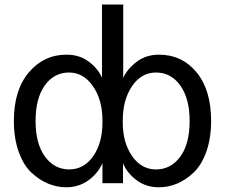

<svg xmlns="http://www.w3.org/2000/svg" viewBox="-20 -792 973 830"><path d="M40 -269.5Q40 -403.3 105 -479.5Q169.9 -555.7 267.6 -555.7Q323.2 -555.7 363.3 -525.9Q403.3 -496.1 420.9 -456.1V-772.5H512.7V-455.1Q529.3 -493.2 570.3 -524.4Q611.3 -555.7 667 -555.7Q766.6 -555.7 829.6 -479.5Q892.6 -403.3 892.6 -269.5Q892.6 -194.3 872.1 -136.7Q851.6 -79.1 817.9 -46.9Q784.2 -14.6 746.1 1.5Q708 17.6 667 17.6Q611.3 17.6 570.3 -13.2Q529.3 -43.9 511.7 -85.9V0H422.9V-86.9Q403.3 -42 361.8 -12.2Q320.3 17.6 266.6 17.6Q226.6 17.6 188.5 2Q150.4 -13.7 116.2 -45.4Q82 -77.1 61 -135.3Q40 -193.4 40 -269.5ZM133.8 -269.5Q133.8 -170.9 174.3 -115.2Q214.8 -59.6 279.3 -59.6Q342.8 -59.6 382.8 -116.7Q422.9 -173.8 422.9 -263.7V-270.5Q422.9 -360.4 381.8 -419.4Q340.8 -478.5 278.3 -478.5Q213.9 -478.5 173.8 -422.9Q133.8 -367.2 133.8 -269.5ZM510.7 -262.7Q510.7 -175.8 550.8 -117.7Q590.8 -59.6 654.3 -59.6Q718.8 -59.6 759.3 -114.7Q799.8 -169.9 799.8 -269.5Q799.8 -365.2 759.8 -421.9Q719.7 -478.5 654.3 -478.5Q590.8 -478.5 550.8 -419.4Q510.7 -360.4 510.7 -270.5Z"/></svg>

Font: Gothic A1 Medium
Style: Regular
Weight: 500
Designer: HanYang I&C Co.,Ltd.
Foundry: HanYang I&C Co.,Ltd.
Version: Version 2.50